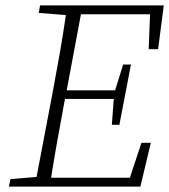

<svg xmlns="http://www.w3.org/2000/svg" viewBox="-20 -694 629 714"><path d="M124 -646 129 -674H589L568 -511H533L538 -641H281L228 -358H408L438 -454H467L424 -230H396L403 -326H222L219 -312Q206 -242 193.5 -172.5Q181 -103 170 -33H463L506 -163H541L502 0H13L19 -28L116 -36L178 -362Q191 -431 203 -500Q215 -569 225 -638Z"/></svg>

Font: Source Serif Pro Light
Style: Italic
Weight: 300
Italic angle: -12°
Designer: Frank Grießhammer
Foundry: Adobe Systems Incorporated
Version: Version 3.001;hotconv 1.0.111;makeotfexe 2.5.65597